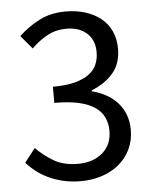

<svg xmlns="http://www.w3.org/2000/svg" viewBox="-50 -692 596 746"><g transform="rotate(-5 248.5 -319.0)"><path d="M236 12Q198 12 166.5 4.5Q135 -3 109 -15.5Q83 -28 62.5 -44Q42 -60 26 -78L68 -132Q97 -102 135.5 -79Q174 -56 231 -56Q289 -56 326 -87.5Q363 -119 363 -173Q363 -201 352.5 -224.5Q342 -248 318 -265Q294 -282 255 -291Q216 -300 159 -300V-363Q210 -363 244.5 -372Q279 -381 300.5 -397Q322 -413 331 -435Q340 -457 340 -482Q340 -529 310.5 -556Q281 -583 230 -583Q190 -583 156.5 -565Q123 -547 94 -518L50 -570Q87 -605 131.5 -627.5Q176 -650 233 -650Q275 -650 310 -639Q345 -628 370.5 -607.5Q396 -587 410 -557Q424 -527 424 -488Q424 -430 392 -393Q360 -356 308 -336V-332Q337 -325 362 -311.5Q387 -298 406 -277.5Q425 -257 435.5 -230Q446 -203 446 -170Q446 -128 429.5 -94Q413 -60 384.5 -36.5Q356 -13 318 -0.5Q280 12 236 12Z"/></g></svg>

Font: CV Source Sans
Style: Regular
Weight: 400
Designer: Paul D. Hunt
Foundry: Adobe Systems Incorporated
Version: Version 3.001